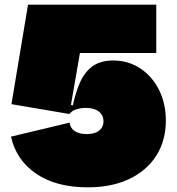

<svg xmlns="http://www.w3.org/2000/svg" viewBox="-20 -792 756 822"><path d="M27 -207 278 -267Q281 -243 300.2 -230.5Q319.5 -218 351 -218Q374.5 -218 390.5 -224.8Q406.5 -231.5 414.8 -244Q423 -256.5 423 -273Q423 -290 414.2 -302.8Q405.5 -315.5 388.5 -322.8Q371.5 -330 347 -330Q327 -330 307.8 -324.2Q288.5 -318.5 277 -304L269 -347L292 -341Q304 -398.5 323.8 -441.8Q343.5 -485 377.2 -509Q411 -533 465 -533Q529.5 -533 580.5 -499.2Q631.5 -465.5 660.8 -407.2Q690 -349 690 -276Q690 -190 649.2 -125.8Q608.5 -61.5 533.5 -25.8Q458.5 10 356 10Q220.5 10 135 -48.2Q49.5 -106.5 27 -207ZM358 -772 277 -304 29 -346 100 -772ZM230 -565V-772H649V-565Z"/></svg>

Font: Hepta Slab ExtraLight Black
Style: Regular
Weight: 900
Version: Version 1.102